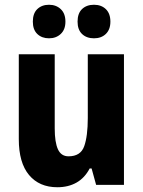

<svg xmlns="http://www.w3.org/2000/svg" viewBox="-20 -777 601 807"><path d="M501 -549V0H384L365 -69H357Q336 -29 301.5 -9.5Q267 10 221 10Q145 10 102 -41.5Q59 -93 59 -192V-549H210V-237Q210 -179 223.5 -149.5Q237 -120 268 -120Q319 -120 334 -162.5Q349 -205 349 -281V-549ZM118 -686Q118 -721 137 -739Q156 -757 186 -757Q216 -757 235.5 -738.5Q255 -720 255 -686Q255 -653 235.5 -634.5Q216 -616 186 -616Q156 -616 137 -634Q118 -652 118 -686ZM306 -686Q306 -721 325 -739Q344 -757 375 -757Q406 -757 425 -738.5Q444 -720 444 -686Q444 -653 425 -634.5Q406 -616 375 -616Q344 -616 325 -634Q306 -652 306 -686Z"/></svg>

Font: Noto Sans Sinhala Condensed ExtraBold
Style: Regular
Weight: 800
Width: 3
Designer: Jelle Bosma - Monotype Design Team
Foundry: Monotype Imaging Inc.
Version: Version 2.006; ttfautohint (v1.8.4.7-5d5b)